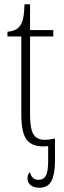

<svg xmlns="http://www.w3.org/2000/svg" viewBox="-20 -677 300 901"><path d="M183 10Q128 10 104 -23Q80 -56 80 -142V-506H15V-528Q54 -531 72 -553Q84 -568 89 -593Q94 -618 95 -657H121V-536H230V-506H121V-139Q121 -71 137.5 -46Q154 -21 188 -21Q202 -21 213 -22.5Q224 -24 238 -27V3V79Q238 138 222 171Q206 204 164 204Q140 204 124.5 192.5Q109 181 109 159Q109 148 112.5 141.5Q116 135 121 131Q124 147 134 157Q144 167 160 167Q184 167 195 148Q206 129 206 78V9Q194 10 183 10Z"/></svg>

Font: Noto Serif Condensed ExtraLight
Style: Regular
Weight: 200
Width: 3
Designer: Monotype Design Team
Foundry: Monotype Imaging Inc.
Version: Version 2.013; ttfautohint (v1.8.4.7-5d5b)